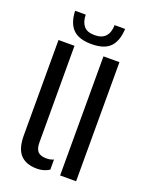

<svg xmlns="http://www.w3.org/2000/svg" viewBox="-144 -830 698 909"><g transform="rotate(20 205.0 -375.0)"><path d="M46.5 -120V-600H127L127.5 -113.5Q127.5 -81.5 140.8 -67.5Q154 -53.5 184 -53.5Q204.5 -53.5 220 -61V-10Q193.5 7.5 158 7.5Q103.5 7.5 75 -22.5Q46.5 -52.5 46.5 -120ZM273 0V-600H353.5V0ZM199 -635Q135.5 -635 105.5 -665Q75.5 -695 73 -757H126.5Q127 -721.5 143.5 -700.8Q160 -680 199 -680Q235.5 -680 253.5 -700Q271.5 -720 272 -757H325Q322 -695 292.5 -665Q263 -635 199 -635Z"/></g></svg>

Font: Big Shoulders Stencil Text Thin
Style: Regular
Weight: 400
Version: Version 2.001